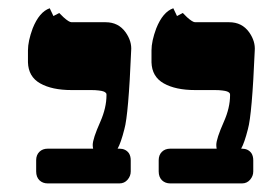

<svg xmlns="http://www.w3.org/2000/svg" viewBox="-20 -626 654 456"><path d="M290.5 -218.8Q290.5 -208 283 -199.2Q275.4 -190.4 263.7 -190.4H93.3Q81.5 -190.4 73.7 -197.8Q65.9 -205.6 65.9 -218.8V-245.6Q65.9 -257.8 73.5 -265.4Q81.1 -272.9 93.3 -272.9H201.2Q200.2 -277.3 200.2 -281.7Q200.2 -296.4 218.3 -336.9Q232.9 -370.1 232.9 -399.9V-400.4V-400.9Q232.9 -402.3 232.7 -403.3Q232.4 -404.3 230.7 -406Q229 -407.7 225.6 -408.9Q222.2 -410.2 214.6 -411.1Q207 -412.1 196.8 -412.1H149.9Q103.5 -412.1 75.4 -428Q47.4 -443.8 46.4 -478V-506.3Q46.4 -528.3 57.6 -558.6Q73.2 -597.7 98.1 -606.4L106.9 -587.9L120.6 -595.2Q124 -591.8 130.9 -585Q144 -573.2 149.9 -573.2H231Q261.2 -573.2 278.3 -549.3Q293.5 -527.8 291.5 -505.4Q285.2 -354 275.4 -319.3Q267.1 -286.6 259.3 -272.9H263.7Q278.3 -272.9 286.1 -262.2Q290.5 -255.4 290.5 -245.1ZM581.5 -218.8Q581.5 -208 574 -199.2Q566.4 -190.4 554.7 -190.4H384.3Q372.6 -190.4 364.7 -197.8Q356.9 -205.6 356.9 -218.8V-245.6Q356.9 -257.8 364.5 -265.4Q372.1 -272.9 384.3 -272.9H494.6Q493.7 -277.3 493.7 -281.7Q493.7 -296.4 511.7 -336.9Q526.4 -370.1 526.4 -399.9V-400.4V-400.9Q526.4 -402.3 526.1 -403.3Q525.9 -404.3 524.2 -406Q522.5 -407.7 519 -408.9Q515.6 -410.2 508.1 -411.1Q500.5 -412.1 490.2 -412.1H443.4Q397 -412.1 368.9 -428Q340.8 -443.8 339.8 -478V-506.3Q339.8 -528.3 351.1 -558.6Q366.7 -597.7 391.6 -606.4L400.4 -587.9L414.1 -595.2Q417.5 -591.8 424.3 -585Q437.5 -573.2 443.4 -573.2H524.4Q554.7 -573.2 571.8 -549.3Q586.9 -527.8 585 -505.4Q578.6 -354 568.8 -319.3Q560.5 -286.6 552.7 -272.9H554.7Q569.3 -272.9 577.1 -262.2Q581.5 -255.4 581.5 -245.1Z"/></svg>

Font: Accordance
Style: Bold
Weight: 700
Version: Version 1.2 (build January 31, 2020) Miklal Software Solutio